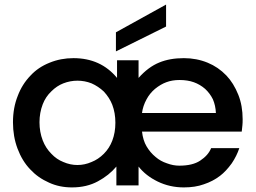

<svg xmlns="http://www.w3.org/2000/svg" viewBox="-20 -816 1128 845"><path d="M770 -463.9Q737.8 -463.9 711.9 -454.1Q687.5 -445.3 662.1 -424.8Q638.7 -404.8 625 -378.9Q608.9 -349.6 605 -318.8H930.2Q928.7 -351.6 917 -378.9Q904.3 -404.8 882.8 -424.8Q860.4 -444.3 833 -454.1Q805.7 -463.9 770 -463.9ZM37.1 -277.8Q37.1 -341.8 58.1 -394Q77.1 -444.8 113.8 -482.9Q147.9 -520 198.2 -540Q247.1 -560.1 303.2 -560.1Q423.3 -560.1 495.1 -473.1V-550.8H589.8V-473.1Q632.8 -521.5 681.2 -541Q727.5 -560.1 789.1 -560.1Q845.2 -560.1 894 -540Q940.4 -521 976.1 -483.9Q1008.3 -450.2 1028.8 -398.9Q1047.9 -351.1 1047.9 -291Q1047.9 -273.9 1046.9 -265.1L1043.9 -236.8H605Q609.4 -198.2 625 -171.9Q641.1 -144.5 665 -125Q686.5 -106.4 714.8 -97.2Q742.2 -86.9 769 -86.9Q827.6 -86.9 860.8 -108.9Q896.5 -132.3 909.2 -164.1H1033.2Q1022 -129.9 1000 -97.2Q974.6 -62 948.2 -42Q917 -18.1 877 -4.9Q839.4 8.8 789.1 8.8Q727.1 8.8 673.8 -17.1Q621.6 -42.5 589.8 -83V0H492.2V-83Q460 -44.4 411.1 -18.1Q361.8 8.8 296.9 8.8Q241.2 8.8 195.8 -12.2Q147 -33.7 112.8 -70.8Q77.6 -107.4 57.1 -162.1Q37.1 -215.3 37.1 -277.8ZM153.8 -277.8Q153.8 -235.4 168 -198.2Q181.2 -164.1 206.1 -139.2Q229 -114.7 258.8 -103Q289.1 -89.8 320.8 -89.8Q352.5 -89.8 382.8 -103Q412.6 -114.7 437 -139.2Q461.4 -163.6 474.1 -196.8Q487.8 -232.4 487.8 -275.9Q487.8 -319.3 474.1 -355Q461.9 -386.2 437 -413.1Q412.6 -436 382.8 -449.2Q353 -460.9 320.8 -460.9Q289.1 -460.9 258.8 -449.2Q230 -438 206.1 -414.1Q180.7 -390.1 168 -356.9Q153.8 -319.8 153.8 -277.8ZM490.2 -589.8V-673.8L710.9 -795.9V-699.2Z"/></svg>

Font: PoppinsZ Medium
Style: Regular
Weight: 500
Designer: Ninad Kale (Devanagari), Jonny Pinhorn (Latin)
Foundry: Indian Type Foundry
Version: Version 3.002;FEAKit 1.0